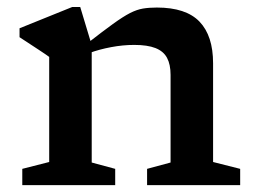

<svg xmlns="http://www.w3.org/2000/svg" viewBox="-20 -540 744 560"><path d="M247.5 -408.5V-66L316 -47.5V0H45V-47.5L123.5 -67.5V-374Q115.5 -380 93 -394.8Q70.5 -409.5 37 -431.5V-457.5L190.5 -519.5H214ZM409 -47.5 477.5 -66V-321.5Q477.5 -352 467.2 -371.2Q457 -390.5 433.5 -399.8Q410 -409 371.5 -409Q338.5 -409 304 -402.5Q269.5 -396 241 -385.5L232 -411.5Q279.5 -448.5 309.2 -470Q339 -491.5 359 -501.8Q379 -512 396.8 -515Q414.5 -518 437.5 -518Q522.5 -518 562 -476.8Q601.5 -435.5 601.5 -355.5V-67.5L680.5 -47.5V0H409Z"/></svg>

Font: Newsreader 7pt Medium
Style: Regular
Weight: 500
Designer: Hugues Gentile
Foundry: Production Type
Version: Version 1.003